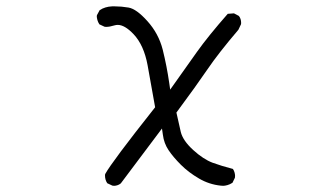

<svg xmlns="http://www.w3.org/2000/svg" viewBox="-20 -476 1040 617"><path d="M341.3 120.6Q343.3 121.1 347.2 121.1Q351.1 121.1 356.9 119.4Q362.8 117.7 368.2 113.3L500.5 -63L503.4 -43Q506.8 -15.6 521.7 6.6Q536.6 28.8 561.3 53.5Q585.9 78.1 619.6 97.7Q651.9 116.7 689.5 120.6Q691.9 121.1 697.3 121.1Q702.6 121.1 710.7 118.9Q718.8 116.7 727.1 111.3L734.9 95.2Q735.4 93.3 735.4 89.1Q735.4 85 733.9 78.9Q732.4 72.8 728.5 66.9Q690.9 57.1 663.1 46.9Q633.3 35.6 601.1 6.3Q567.9 -23.9 561 -51.8L546.9 -114.3Q611.3 -201.2 646.5 -252.9Q681.6 -304.7 746.1 -380.4L754.4 -397.9Q754.9 -399.9 754.9 -401.9Q754.9 -416 747.6 -424.8L731.9 -433.1L711.9 -431.6Q649.4 -360.4 612.8 -309.1Q576.2 -257.8 526.9 -188L523.9 -209Q516.1 -263.2 502.9 -316.4Q489.7 -368.2 453.6 -408.2Q418.5 -447.3 393.1 -451.7Q370.1 -455.6 348.6 -455.6Q344.2 -455.6 340.3 -455.6Q317.4 -454.6 300.3 -443.4L291.5 -427.2Q291 -425.8 291 -423.6Q291 -421.4 291.5 -418.5Q292 -415.5 293 -411.6Q294.9 -404.8 299.3 -397.9L315.9 -390.1Q318.4 -389.6 320.8 -389.6Q332.5 -389.6 348.1 -394.5Q353 -396 358.4 -396Q380.9 -396 409.2 -366.2Q442.4 -331.1 454.3 -266.4Q466.3 -201.7 478.5 -131.3Q338.9 44.9 317.9 83.5Q317.4 85.4 317.4 87.4Q317.4 102.1 324.7 112.8Z"/></svg>

Font: NaikaiFont
Style: Light
Weight: 300
Version: Version 1.89